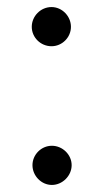

<svg xmlns="http://www.w3.org/2000/svg" viewBox="-20 -522 293 544"><path d="M126 -391C156 -391 181 -416 181 -446C181 -476 156 -502 126 -502C95 -502 70 -476 70 -446C70 -416 95 -391 126 -391ZM127 2C157 2 183 -24 183 -54C183 -84 157 -109 127 -109C97 -109 72 -84 72 -54C72 -24 97 2 127 2Z"/></svg>

Font: HB Figtree Prototype
Style: Regular
Weight: 400
Designer: Alfredo Marco Pradil
Foundry: Hanken Design Co.®
Version: Version 1.002;Glyphs 3.2 (3228)